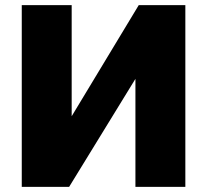

<svg xmlns="http://www.w3.org/2000/svg" viewBox="-20 -730 809 750"><path d="M65 0V-710H260V-276L522 -710H704V0H509V-422L250 0Z"/></svg>

Font: Raleway-v4020 Black
Style: Regular
Weight: 900
Designer: Matt McInerney, Pablo Impallari, Rodrigo Fuenzalida
Foundry: Matt McInerney, Pablo Impallari, Rodrigo Fuenzalida
Version: Version 4.020;PS 004.020;hotconv 1.0.88;makeotf.lib2.5.64775